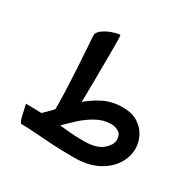

<svg xmlns="http://www.w3.org/2000/svg" viewBox="-128 -681 836 828"><g transform="rotate(30 289.5 -266.5)"><path d="M336.4 12.2Q276.4 12.2 232.7 9.8Q189 7.3 150.1 4.2Q111.3 1 65.9 0Q58.6 -8.3 52.5 -35.4Q46.4 -62.5 41.5 -85.4Q57.6 -85 71 -85Q84.5 -85 119.1 -84Q145 -107.4 174.3 -140.6Q203.6 -173.8 238.5 -205.8Q273.4 -237.8 316.2 -259.3Q358.9 -280.8 411.6 -280.8Q459 -280.8 488.8 -261.2Q518.6 -241.7 533 -212.4Q547.4 -183.1 547.4 -153.3Q547.4 -110.8 522.7 -73Q498 -35.2 451.2 -11.5Q404.3 12.2 336.4 12.2ZM336.9 -70.3Q399.9 -70.3 429.4 -95.5Q459 -120.6 459 -146Q459 -172.4 441.7 -182.9Q424.3 -193.4 405.8 -193.4Q366.7 -193.4 331.8 -174.1Q296.9 -154.8 267.8 -127.9Q238.8 -101.1 215.8 -78.1Q241.2 -75.7 257.6 -74Q273.9 -72.3 291.5 -71.3Q309.1 -70.3 336.9 -70.3ZM162.6 -97.2Q164.1 -151.4 161.6 -213.9Q159.2 -276.4 155.8 -334.7Q152.3 -393.1 149.2 -435.3Q146 -477.5 146 -490.7Q149.4 -504.9 166.5 -516.8Q183.6 -528.8 205.6 -536.9Q227.5 -544.9 245.6 -546.4Q247.1 -537.6 247.6 -523.7Q248 -509.8 248 -491.2Q248 -460.9 247.8 -416.3Q247.6 -371.6 247.1 -324.2Q246.6 -276.9 246.1 -237.1Q245.6 -197.3 245.1 -177.2Z"/></g></svg>

Font: Harmattan
Style: Bold
Weight: 700
Designer: George W. Nuss III and SIL International
Foundry: SIL International
Version: Version 4.000